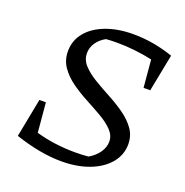

<svg xmlns="http://www.w3.org/2000/svg" viewBox="-121 -769 860 891"><g transform="rotate(20 308.5 -323.5)"><path d="M518 -440 506 -576Q464 -585 419.5 -590Q375 -595 332 -595Q318 -595 304 -594.5Q290 -594 277 -593Q249 -578 232.5 -554Q216 -530 216 -502Q216 -469 239.5 -443.5Q263 -418 300 -395.5Q337 -373 378.5 -351Q420 -329 457 -303Q494 -277 517.5 -244.5Q541 -212 541 -169Q541 -117 507 -76Q473 -35 413 -12Q353 11 275 11Q172 11 46 -31L83 -222H115L128 -76Q219 -50 323 -50Q355 -50 387 -53Q418 -71 436 -97Q454 -123 454 -151Q454 -181 430.5 -205.5Q407 -230 370 -251.5Q333 -273 291.5 -295Q250 -317 213.5 -343Q177 -369 153.5 -402.5Q130 -436 130 -480Q130 -533 162.5 -573Q195 -613 254 -635.5Q313 -658 390 -658Q488 -658 587 -624L551 -440Z"/></g></svg>

Font: Piazzolla SC
Style: Italic
Weight: 400
Italic angle: -11.3°
Designer: Juan Pablo del Peral
Foundry: Huerta Tipografica
Version: Version 1.330